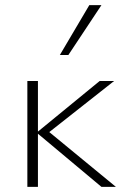

<svg xmlns="http://www.w3.org/2000/svg" viewBox="-20 -724 480 744"><path d="M373 0 122 -210 366 -410H422L153 -198V-227L429 0ZM86 0V-410H127V0ZM212 -511 326 -704H373L245 -511Z"/></svg>

Font: Ysabeau Office ExtraLight
Style: Regular
Weight: 250
Designer: Christian Thalmann (Catharsis Fonts)
Version: Version 2.001;gftools[0.9.30]; featfreeze: tnum,lnum,ss02